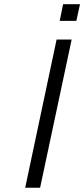

<svg xmlns="http://www.w3.org/2000/svg" viewBox="-20 -880 395 900"><path d="M98.1 0 245.1 -693.8 246.1 -694.8H315.9L168 0ZM259.8 -782.2 275.9 -860.4H355L337.9 -782.2Z"/></svg>

Font: CMU Bright
Style: Oblique
Weight: 500
Italic angle: -12°
Version: Version 0.7.0